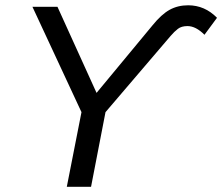

<svg xmlns="http://www.w3.org/2000/svg" viewBox="-20 -714 850 734"><path d="M699.2 -693.8Q762.7 -693.8 809.6 -646L761.7 -581.1Q728.5 -614.3 696.8 -614.3Q673.8 -614.3 660.2 -603.8Q646.5 -593.3 632.3 -576.7L383.3 -285.2L328.1 0H235.4L291.5 -285.2L104 -688H199.7L349.1 -358.9L563.5 -617.7Q597.2 -659.2 628.4 -676.5Q659.7 -693.8 699.2 -693.8Z"/></svg>

Font: Liberation Sans
Style: Italic
Weight: 400
Italic angle: -12°
Designer: Steve Matteson
Foundry: Ascender Corporation
Version: Version 2.1.5